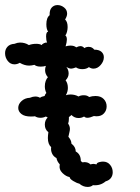

<svg xmlns="http://www.w3.org/2000/svg" viewBox="-41 -735 554 758"><path d="M366 -97Q383 -97 393.5 -84.5Q404 -72 404 -55Q404 -42 397 -32.5Q390 -23 376 -19Q355 -1 326 -4Q318 3 305 3Q287 3 272 -10Q262 -12 248 -20.5Q234 -29 234 -36Q220 -38 205.5 -52Q191 -66 195 -86Q184 -98 182 -111Q170 -117 164.5 -129Q159 -141 161 -154Q148 -166 148 -190Q148 -199 150 -213Q136 -224 136 -243Q136 -260 147 -271L146 -272L140 -275Q130 -270 119 -270Q106 -270 97 -276Q91 -275 81 -275Q56 -275 43.5 -285Q31 -295 31 -309Q31 -324 44 -336Q57 -348 77 -349Q89 -354 98 -354Q109 -354 117 -349Q123 -354 135 -356Q137 -363 142 -368Q136 -380 136 -394Q136 -406 139.5 -415.5Q143 -425 148 -430Q137 -443 137 -458Q137 -466 140 -475Q131 -472 120 -472Q103 -472 95 -479Q83 -476 74 -476Q56 -476 37 -487Q27 -481 16 -481Q0 -481 -10.5 -494.5Q-21 -508 -21 -525Q-21 -540 -11.5 -550.5Q-2 -561 16 -562Q28 -567 38 -567Q58 -567 73 -557Q86 -562 102 -562Q116 -562 124 -557Q125 -561 132.5 -564.5Q140 -568 145 -567Q141 -576 141 -591Q141 -609 149 -610Q142 -620 142 -639Q142 -665 155 -675Q154 -695 163 -705Q172 -715 186 -715Q200 -715 212 -705.5Q224 -696 224 -681Q224 -671 216 -658Q226 -649 226 -628Q226 -619 223.5 -609.5Q221 -600 217 -595Q223 -591 223 -579Q223 -569 218 -552Q227 -555 237 -555Q252 -555 260 -548Q270 -553 276 -553Q286 -553 292 -545Q299 -550 309 -550Q323 -550 331 -539Q350 -539 359.5 -530.5Q369 -522 369 -509Q369 -493 356.5 -478.5Q344 -464 328 -464Q319 -464 310 -470Q300 -462 284 -462Q269 -462 259 -469Q246 -464 240 -464Q232 -464 221 -471Q230 -459 230 -445Q230 -430 218 -418Q227 -406 227 -388Q227 -373 219 -359Q227 -362 237 -362Q255 -362 269 -354Q277 -359 290 -359Q303 -359 311 -352Q323 -356 336 -356Q357 -356 368.5 -344Q380 -332 380 -315Q380 -299 369.5 -287.5Q359 -276 341 -276Q334 -276 330 -277Q314 -270 304 -270Q296 -270 291 -275Q281 -269 269 -269Q253 -269 241 -281Q235 -275 231 -273V-266Q231 -255 228 -247Q235 -237 235 -226Q235 -220 232.5 -210.5Q230 -201 229 -195Q241 -181 241 -168Q258 -155 258 -137Q278 -126 278 -100Q280 -97 282 -96Q284 -95 285 -94L292 -95Q307 -95 316 -86Q324 -88 329 -88Q332 -88 340 -86Q341 -91 345.5 -93Q350 -95 356 -96Q360 -97 366 -97Z"/></svg>

Font: Pangolin
Style: Regular
Weight: 400
Designer: Kevin Burke
Foundry: Google, Inc.
Version: Version 1.101